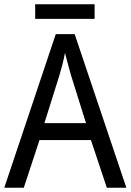

<svg xmlns="http://www.w3.org/2000/svg" viewBox="-20 -875 610 895"><path d="M478 0 404 -222H164L91 0H0L240 -716H328L569 0ZM311 -524Q308 -535 302.5 -555Q297 -575 291.5 -595.5Q286 -616 283 -629Q278 -601 270.5 -573Q263 -545 257 -524L187 -301H381ZM421 -855V-787H144V-855Z"/></svg>

Font: Noto Sans Gujarati SemiCondensed
Style: Regular
Weight: 400
Width: 4
Designer: Jelle Bosma - Monotype Design Team, Universal Thirst
Foundry: Monotype Imaging Inc.
Version: Version 2.106; ttfautohint (v1.8.4.7-5d5b)